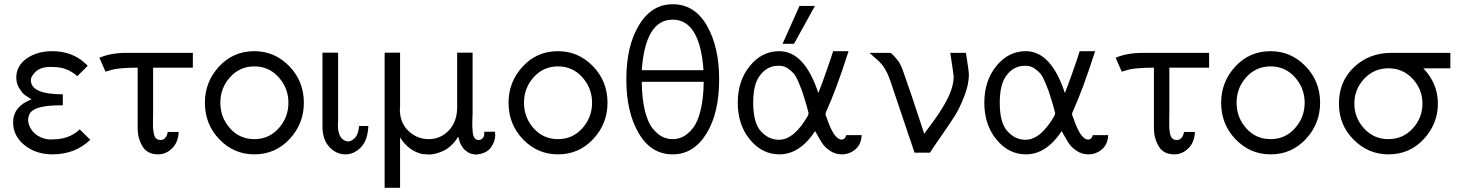

<svg xmlns="http://www.w3.org/2000/svg" viewBox="-20 -722 6910 908"><path d="M42 -143Q42 -219 129 -252Q108 -265 97 -273Q86 -281 71.5 -304Q57 -327 57 -355Q57 -411 106.5 -445.5Q156 -480 226 -480Q320 -480 381 -424L395 -411L346 -362L344 -363Q342 -364 342 -365Q294 -405 234 -405Q166 -410 139 -372Q126 -357 126 -343Q126 -276 277 -276V-224H266Q147 -224 122 -187Q113 -172 113 -152Q115 -125 134.5 -101Q154 -77 189 -67Q207 -61 233 -63Q257 -63 278 -68Q299 -73 312 -79.5Q325 -86 335 -92.5Q345 -99 350.5 -104.5Q356 -110 357 -110L407 -61Q335 8 228 8Q150 8 96 -35.5Q42 -79 42 -143Z M450 -449Q505 -472 577 -472H892V-402H704V-187Q704 -183 703.5 -157Q703 -131 703.5 -120.5Q704 -110 707 -92.5Q710 -75 718 -67.5Q726 -60 739 -60Q756 -60 764.5 -74Q773 -88 773 -98H825Q823 -49 794 -20.5Q765 8 728 8Q677 8 654.5 -29Q632 -66 631 -112V-194V-402Q590 -402 560 -399.5Q530 -397 517.5 -394Q505 -391 493.5 -387.5Q482 -384 479 -383Z M949 -236Q949 -335 1016 -407.5Q1083 -480 1183 -480Q1279 -480 1348 -409Q1417 -338 1417 -236Q1417 -137 1349.5 -64.5Q1282 8 1183 8Q1086 8 1017.5 -63Q949 -134 949 -236ZM1022 -236Q1022 -167 1067.5 -115.5Q1113 -64 1183 -64Q1252 -64 1298 -115.5Q1344 -167 1344 -236Q1344 -305 1298 -356.5Q1252 -408 1183 -408Q1114 -408 1068 -357Q1022 -306 1022 -236Z M1505 -124V-473H1578L1579 -472V-149Q1579 -145 1578.5 -139.5Q1578 -134 1578 -131Q1578 -60 1625 -53Q1643 -53 1659 -70.5Q1675 -88 1678 -126H1722Q1719 -58 1686.5 -25Q1654 8 1614 8Q1570 8 1537.5 -27Q1505 -62 1505 -124Z M1799 166V-473H1871L1872 -472V-217Q1872 -215 1871.5 -210.5Q1871 -206 1871 -205Q1871 -141 1912 -102.5Q1953 -64 2007 -64Q2064 -64 2103 -105.5Q2142 -147 2142 -216V-473H2214L2215 -472V-189Q2215 -182 2214 -159.5Q2213 -137 2213.5 -124Q2214 -111 2216 -94Q2218 -77 2225 -68.5Q2232 -60 2243 -60Q2255 -60 2262.5 -68Q2270 -76 2270 -90V-99H2321Q2322 -93 2322 -82Q2322 -53 2301 -24Q2280 5 2231 9Q2220 8 2210 5.5Q2200 3 2193 -2Q2186 -7 2180 -11.5Q2174 -16 2169.5 -23Q2165 -30 2161.5 -35Q2158 -40 2155.5 -47.5Q2153 -55 2152 -58.5Q2151 -62 2149 -69L2147 -76Q2133 -52 2114 -34.5Q2095 -17 2077.5 -9Q2060 -1 2045.5 3Q2031 7 2020.5 8Q2010 9 2009 9Q2005 8 1995 7.5Q1985 7 1980 7Q1914 -6 1872 -72V166Z M2385 -236Q2385 -335 2452 -407.5Q2519 -480 2619 -480Q2715 -480 2784 -409Q2853 -338 2853 -236Q2853 -137 2785.5 -64.5Q2718 8 2619 8Q2522 8 2453.5 -63Q2385 -134 2385 -236ZM2458 -236Q2458 -167 2503.5 -115.5Q2549 -64 2619 -64Q2688 -64 2734 -115.5Q2780 -167 2780 -236Q2780 -305 2734 -356.5Q2688 -408 2619 -408Q2550 -408 2504 -357Q2458 -306 2458 -236Z M2942 -346Q2942 -505 3002 -603.5Q3062 -702 3161 -702Q3265 -702 3323 -601Q3381 -500 3381 -347Q3381 -187 3320.5 -89.5Q3260 8 3161 8Q3059 8 3000.5 -92Q2942 -192 2942 -346ZM3015 -335V-334Q3016 -254 3030 -198Q3044 -142 3066.5 -114.5Q3089 -87 3112 -75.5Q3135 -64 3161 -64Q3187 -64 3210 -75.5Q3233 -87 3256 -115Q3279 -143 3293 -199.5Q3307 -256 3308 -335ZM3015 -390H3307Q3290 -629 3161 -629Q3032 -629 3015 -390Z M3681 -515 3761 -694H3834L3735 -515ZM3665 -480Q3785 -480 3850 -282Q3865 -319 3890.5 -392Q3916 -465 3920 -480H3993Q3934 -296 3888 -196Q3884 -188 3884 -182Q3884 -176 3890 -164Q3924 -62 3960 -62Q3977 -62 3982 -83H4055Q4053 -39 4025 -15.5Q3997 8 3961 8Q3931 8 3906 -8.5Q3881 -25 3868.5 -44.5Q3856 -64 3846 -82.5Q3836 -101 3835 -102Q3762 8 3666 8Q3584 8 3526.5 -62Q3469 -132 3469 -236Q3469 -340 3526 -410Q3583 -480 3665 -480ZM3542 -236Q3542 -141 3578.5 -101Q3615 -61 3664 -61Q3736 -61 3802 -177Q3802 -178 3802.5 -182Q3803 -186 3804 -187Q3804 -188 3793 -228Q3781 -268 3776 -283Q3771 -298 3758 -329.5Q3745 -361 3734 -374Q3723 -387 3705 -399Q3687 -411 3665 -411Q3649 -411 3639 -409Q3597 -400 3569.5 -359Q3542 -318 3542 -236Z M4092 -472H4192Q4204 -462 4213 -451.5Q4222 -441 4227.5 -434Q4233 -427 4238 -416.5Q4243 -406 4245 -401.5Q4247 -397 4251 -385.5Q4255 -374 4256 -371Q4281 -303 4351 -89Q4358 -100 4379.5 -128.5Q4401 -157 4420 -185.5Q4439 -214 4453 -240Q4490 -307 4490 -360Q4490 -368 4474 -472H4548Q4562 -386 4562 -369Q4562 -323 4540.5 -267.5Q4519 -212 4496.5 -176Q4474 -140 4432.5 -80.5Q4391 -21 4378 0H4305L4192 -335Q4186 -352 4181 -364.5Q4176 -377 4169.5 -388Q4163 -399 4159.5 -405Q4156 -411 4147 -421Q4138 -431 4133.5 -435Q4129 -439 4114.5 -452Q4100 -465 4092 -472Z M4831 -480Q4951 -480 5016 -282Q5031 -319 5056.5 -392Q5082 -465 5086 -480H5159Q5100 -296 5054 -196Q5050 -188 5050 -182Q5050 -176 5056 -164Q5090 -62 5126 -62Q5143 -62 5148 -83H5221Q5219 -39 5191 -15.5Q5163 8 5127 8Q5097 8 5072 -8.5Q5047 -25 5034.5 -44.5Q5022 -64 5012 -82.5Q5002 -101 5001 -102Q4928 8 4832 8Q4750 8 4692.5 -62Q4635 -132 4635 -236Q4635 -340 4692 -410Q4749 -480 4831 -480ZM4708 -236Q4708 -141 4744.5 -101Q4781 -61 4830 -61Q4902 -61 4968 -177Q4968 -178 4968.5 -182Q4969 -186 4970 -187Q4970 -188 4959 -228Q4947 -268 4942 -283Q4937 -298 4924 -329.5Q4911 -361 4900 -374Q4889 -387 4871 -399Q4853 -411 4831 -411Q4815 -411 4805 -409Q4763 -400 4735.5 -359Q4708 -318 4708 -236Z M5256 -449Q5311 -472 5383 -472H5698V-402H5510V-187Q5510 -183 5509.5 -157Q5509 -131 5509.5 -120.5Q5510 -110 5513 -92.5Q5516 -75 5524 -67.5Q5532 -60 5545 -60Q5562 -60 5570.5 -74Q5579 -88 5579 -98H5631Q5629 -49 5600 -20.5Q5571 8 5534 8Q5483 8 5460.5 -29Q5438 -66 5437 -112V-194V-402Q5396 -402 5366 -399.5Q5336 -397 5323.5 -394Q5311 -391 5299.5 -387.5Q5288 -384 5285 -383Z M5755 -236Q5755 -335 5822 -407.5Q5889 -480 5989 -480Q6085 -480 6154 -409Q6223 -338 6223 -236Q6223 -137 6155.5 -64.5Q6088 8 5989 8Q5892 8 5823.5 -63Q5755 -134 5755 -236ZM5828 -236Q5828 -167 5873.5 -115.5Q5919 -64 5989 -64Q6058 -64 6104 -115.5Q6150 -167 6150 -236Q6150 -305 6104 -356.5Q6058 -408 5989 -408Q5920 -408 5874 -357Q5828 -306 5828 -236Z M6312 -232Q6312 -337 6383.5 -404.5Q6455 -472 6560 -472H6839V-399H6711Q6780 -327 6780 -232Q6780 -137 6713.5 -64.5Q6647 8 6546 8Q6451 8 6381.5 -61.5Q6312 -131 6312 -232ZM6385 -232Q6385 -165 6431 -114.5Q6477 -64 6546 -64Q6614 -64 6660.5 -114Q6707 -164 6707 -232Q6707 -299 6661 -349Q6615 -399 6546 -399Q6478 -399 6431.5 -349.5Q6385 -300 6385 -232Z"/></svg>

Font: Coval
Style: ExtraLight
Weight: 250
Foundry: Context Ltd
Version: Version 001.000